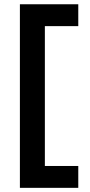

<svg xmlns="http://www.w3.org/2000/svg" viewBox="-20 -694 426 909"><path d="M74.2 195.3V-673.8H350.6V-570.3H192.4V91.8H350.6V195.3Z"/></svg>

Font: Sen SemiBold
Style: Regular
Weight: 600
Designer: Kosal Sen, Philatype
Foundry: Philatype
Version: Version 2.000;gftools[0.9.31]